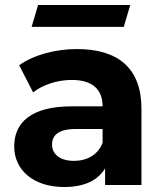

<svg xmlns="http://www.w3.org/2000/svg" viewBox="-20 -743 657 771"><path d="M503 -723H133L107 -635H477ZM289 -546C203 -546 116 -523 57 -481L113 -372C152 -403 211 -422 268 -422C352 -422 392 -383 392 -316H268C104 -316 37 -250 37 -155C37 -62 112 8 238 8C317 8 373 -18 402 -67V0H548V-307C548 -470 453 -546 289 -546ZM277 -97C222 -97 189 -123 189 -162C189 -198 212 -225 285 -225H392V-170C374 -121 329 -97 277 -97Z"/></svg>

Font: Talent SemiBold
Style: Bold
Weight: 700
Designer: Mike Powis
Version: Version 1.001;hotconv 1.0.109;makeotfexe 2.5.65596